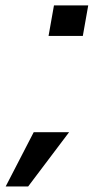

<svg xmlns="http://www.w3.org/2000/svg" viewBox="-74 -586 386 692"><path d="M120.5 -566.5 101 -456.5H224.5L244 -566.5ZM-53.5 86H27.5L175 -109.5H47.5Z"/></svg>

Font: Anybody Expanded Medium
Style: Italic
Weight: 500
Width: 7
Italic angle: -10°
Version: Version 1.113;gftools[0.9.25]